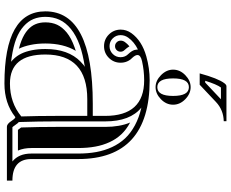

<svg xmlns="http://www.w3.org/2000/svg" viewBox="-105 -889 1004 834"><g transform="rotate(90 397.0 -472.0)"><path d="M298.8 -837.4Q320.6 -917 341.3 -944.3Q348.4 -953.6 354.2 -953.6H506.6V-941.9Q457.5 -940.7 422.9 -908L348.1 -837.4ZM330.8 -861.3H338.6L406.5 -925.3L411.1 -929.7H360.1Q346.7 -911.9 330.8 -861.3ZM483.4 -349.1H411.1Q216.8 -349.1 216.8 -167Q216.8 -13.2 342.8 -13.2Q426 -13.2 485.8 -62.5Q483.4 -135.3 483.4 -215.1ZM108.6 -493.9Q108.6 -519 123.8 -540.5Q156.5 -586.2 224.6 -605.5Q276.6 -620.1 328.6 -620.1Q670.9 -620.1 670.9 -309.6V-106Q670.9 -23.9 764.6 -23.9V0H530.3Q518.6 0 505.6 -19.5Q492.7 -39.1 488 -36.1Q429 10.7 342.8 10.7Q29.3 10.7 29.3 -167Q29.3 -373 430.7 -373H483.4V-426.8Q483.4 -596.2 328.6 -596.2Q287.1 -596.2 245.6 -586.9Q219 -581.1 219 -567.1Q219 -557.6 231.4 -544.4Q252.4 -523.9 252.4 -493.7Q252.4 -463.9 231.4 -442.9Q210.4 -421.9 180.7 -421.9Q150.9 -421.9 129.9 -442.9Q108.9 -463.9 108.6 -493.9ZM132.6 -493.9Q132.6 -473.9 146.7 -459.7Q160.6 -445.8 180.5 -445.8Q200.4 -445.8 214.5 -459.8Q228.5 -473.9 228.5 -493.7Q228.5 -513.9 214.4 -527.6Q201.4 -541.3 197.3 -553.7Q197 -554.7 196.7 -556.6Q196.3 -558.6 195.9 -561.8Q195.6 -564.9 195.1 -567.1V-569.1Q161.9 -553 143.3 -526.6Q132.6 -511.5 132.6 -493.9ZM248.3 -18.1Q241.2 -23.9 234.4 -31.2Q221.7 -44.9 212.8 -63Q203.9 -81.1 198.4 -107.8Q192.9 -134.5 192.9 -167Q192.9 -266.6 247.6 -319.8Q266.1 -337.6 271.5 -338.6Q215.8 -330.1 177.2 -316.4Q133.8 -300.8 106 -278.1Q78.1 -255.4 65.7 -228Q53.2 -200.7 53.2 -167Q53.2 -138.7 62.7 -115.5Q72.3 -92.3 93.8 -73Q115.2 -53.7 148.4 -40.5Q181.6 -27.8 230.7 -20.5ZM515.1 -46.9Q519 -42.5 525.6 -32.7Q530 -26.1 532.7 -23.9H681.4Q647 -51.5 647 -106V-309.6Q647 -352.3 640.4 -388.4Q633.8 -424.6 618.9 -456.7Q604 -488.8 581.1 -513.3Q558.1 -537.8 524.4 -556Q490.7 -574.2 447.3 -584.2Q507.3 -535.6 507.3 -426.8V-215.1Q507.3 -136 509.8 -63.2L510.3 -51.5ZM156.5 -494.1Q156.5 -504.2 162.8 -512.7Q170.4 -523.4 181.2 -532.2Q187.5 -521.5 197.3 -511Q204.6 -503.9 204.6 -493.7Q204.6 -483.6 197.6 -476.7Q190.7 -469.7 180.7 -469.7Q170.7 -469.7 163.8 -476.8Q156.5 -483.9 156.5 -494.1ZM200.9 -299.1Q168.9 -245.8 168.9 -167Q168.9 -132.1 175 -103Q181.2 -73.2 191.4 -52.5V-52.2Q172.4 -56.9 157.2 -63Q127.9 -74.5 109.6 -90.8Q92.3 -106.4 85 -124.5Q77.1 -143.3 77.1 -167Q77.1 -195.6 87.4 -218Q97.7 -240.2 121.1 -259.8Q145.8 -280 185.5 -293.9Q192.9 -296.6 200.9 -299.1ZM544.2 -47.9Q537.8 -56.9 533.7 -61.8V-64.2Q531.2 -136.5 531.2 -215.1V-426.8Q531.2 -490 512.2 -535.4L512.9 -534.9Q543.2 -518.6 563.6 -496.8Q584 -475.1 597.2 -446.5Q610.8 -417.2 616.7 -384.3Q623 -350.3 623 -309.6V-106Q623 -73.2 634 -47.9ZM282.5 -721.9Q282.5 -751.7 306.4 -774.9Q330.3 -798.1 358.6 -798.1Q387 -798.1 410.9 -774.9Q434.8 -751.7 434.8 -721.9Q434.8 -692.1 410.9 -668.9Q387 -645.8 358.6 -645.8Q330.3 -645.8 306.4 -669.4Q282.5 -693.1 282.5 -721.9ZM396.7 -721.9Q396.7 -790.5 358.6 -790.5Q320.6 -790.5 320.6 -721.9Q320.6 -653.3 358.6 -653.3Q396.7 -653.3 396.7 -721.9Z"/></g></svg>

Font: itsadzokeS01
Style: Regular
Weight: 600
Width: 6
Version: Version 0.46